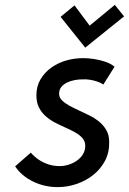

<svg xmlns="http://www.w3.org/2000/svg" viewBox="-20 -750 528 786"><path d="M488 -683 450 -730 347 -645 285 -728 228 -681 329 -555ZM403 -404 449 -477Q433 -490 410.5 -497.5Q388 -505 364.5 -508.5Q341 -512 320 -512Q285 -512 251.5 -502.5Q218 -493 190.5 -473.5Q163 -454 146 -425.5Q129 -397 129 -360Q129 -330 140 -309Q151 -288 168.5 -273Q186 -258 207.5 -247Q229 -236 250.5 -226.5Q272 -217 289.5 -207Q307 -197 318 -184Q329 -171 329 -153Q329 -133 319 -117.5Q309 -102 293.5 -91.5Q278 -81 260 -75.5Q242 -70 224 -70Q200 -70 178.5 -77Q157 -84 139 -96Q121 -108 106 -125L42 -69Q68 -30 115 -7Q162 16 216 16Q256 16 294 3Q332 -10 362 -34Q392 -58 410 -92Q428 -126 427 -169Q427 -196 416 -216Q405 -236 387 -251Q369 -266 347 -277Q325 -288 303 -298Q281 -308 263 -318Q245 -328 233.5 -339.5Q222 -351 222 -366Q222 -383 231 -394Q240 -405 254.5 -412Q269 -419 285 -422Q301 -425 315 -425Q332 -426 348 -423.5Q364 -421 378.5 -416Q393 -411 403 -404Z"/></svg>

Font: Advent Pro SemiBold
Style: Italic
Weight: 600
Italic angle: -12°
Version: Version 3.000